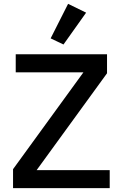

<svg xmlns="http://www.w3.org/2000/svg" viewBox="-20 -981 640 1001"><path d="M552 0H48V-99L415 -604H62V-698H538V-599L171 -94H552ZM311 -749 244 -781 335 -961 429 -915Z"/></svg>

Font: IBM Plex Mono Medium
Style: Regular
Weight: 500
Monospace: yes
Designer: Mike Abbink, Paul van der Laan, Pieter van Rosmalen
Foundry: Bold Monday
Version: Version 2.3